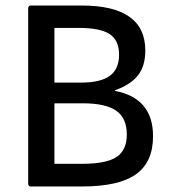

<svg xmlns="http://www.w3.org/2000/svg" viewBox="-20 -675 618 695"><path d="M92 0Q82 0 82 -11V-644Q82 -655 92 -655H276Q506 -655 506 -492Q506 -437 480 -403Q454 -369 396 -348V-346Q534 -320 534 -182Q534 -88 472 -44Q410 0 277 0ZM177 -376H273Q344 -376 377.5 -400.5Q411 -425 411 -477Q411 -529 377 -551.5Q343 -574 264 -574H177ZM177 -82H277Q364 -82 401.5 -106.5Q439 -131 439 -188Q439 -247 401 -274Q363 -301 280 -301H177Z"/></svg>

Font: Sofia Sans Medium
Style: Regular
Weight: 500
Designer: Botio Nikoltchev, Ani Petrova
Foundry: lettersoup
Version: Version 4.101; ttfautohint (v1.8.4.7-5d5b)